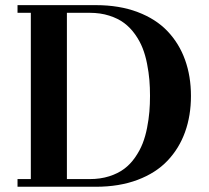

<svg xmlns="http://www.w3.org/2000/svg" viewBox="-20 -713 799 733"><path d="M46.9 0V-29.3H97.7V-664.1H46.9V-693.4H345.7Q435.5 -693.4 505.4 -667Q575.2 -640.6 619.6 -593.8Q664.1 -546.9 686.5 -484.4Q709 -421.9 709 -346.7Q709 -271.5 686.5 -209Q664.1 -146.5 619.6 -99.6Q575.2 -52.7 505.4 -26.4Q435.5 0 345.7 0ZM235.4 -29.3H322.3Q363.3 -29.3 397 -40Q430.7 -50.8 454.1 -68.4Q477.5 -85.9 495.6 -111.8Q513.7 -137.7 524.4 -165Q535.2 -192.4 541.5 -225.1Q547.9 -257.8 550.3 -286.6Q552.7 -315.4 552.7 -347.2Q552.7 -378.9 550.3 -407.7Q547.9 -436.5 541.5 -469.2Q535.2 -502 524.4 -529.3Q513.7 -556.6 495.6 -582Q477.5 -607.4 454.1 -625Q430.7 -642.6 397 -653.3Q363.3 -664.1 322.3 -664.1H235.4Z"/></svg>

Font: Monomakh Unicode TT
Style: Medium
Weight: 500
Designer: Alexey Kryukov, Aleksandr Andreev
Version: Version 1.1